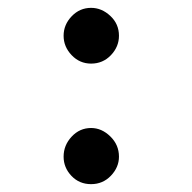

<svg xmlns="http://www.w3.org/2000/svg" viewBox="-20 -457 490 489"><path d="M212 -295Q183 -295 162.5 -316.5Q142 -338 142 -366Q142 -394 162.5 -415.5Q183 -437 212 -437Q239 -437 261 -416.5Q283 -396 283 -366Q283 -338 262.5 -316.5Q242 -295 212 -295ZM212 12Q182 12 162 -9Q142 -30 142 -58Q142 -87 162.5 -109Q183 -131 212 -131Q239 -131 261 -109.5Q283 -88 283 -58Q283 -31 262.5 -9.5Q242 12 212 12Z"/></svg>

Font: Inconsolata SemiCondensed Bold
Style: Regular
Weight: 700
Width: 4
Monospace: yes
Designer: Raph Levien, Cyreal, Brenton Simpson
Foundry: Raph Levien, Cyreal, Google
Version: Version 3.001; ttfautohint (v1.8.2.53-6de2)